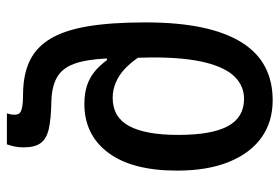

<svg xmlns="http://www.w3.org/2000/svg" viewBox="-150 -440 829 570"><g transform="rotate(90 265.0 -154.5)"><path d="M277 -549Q341 -549 387.5 -516Q434 -483 460 -419.5Q486 -356 486 -265Q486 -132 433 -61Q380 10 288 10Q258 10 234.5 2.5Q211 -5 192.5 -20Q174 -35 158 -57H153Q156 5 169 40.5Q182 76 209.5 91.5Q237 107 281 108Q332 109 361.5 115.5Q391 122 404 139.5Q417 157 417 190Q417 205 414.5 217Q412 229 408 240H316Q318 234 319 229Q320 224 320 217Q320 207 315 202Q310 197 296 194.5Q282 192 255 192Q198 191 158.5 171.5Q119 152 94 110Q69 68 57.5 -1Q46 -70 46 -171Q46 -268 61 -339Q76 -410 105.5 -457Q135 -504 178 -526.5Q221 -549 277 -549ZM273 -464Q235 -464 207.5 -436.5Q180 -409 165 -349Q150 -289 150 -192Q150 -180 150.5 -170Q151 -160 151 -149Q166 -127 184 -110Q202 -93 224 -83.5Q246 -74 270 -74Q327 -74 353.5 -122.5Q380 -171 380 -269Q380 -368 354 -416Q328 -464 273 -464Z"/></g></svg>

Font: Noto Sans Display SemiCondensed Medium
Style: Regular
Weight: 500
Width: 4
Designer: Monotype Design Team
Foundry: Monotype Imaging Inc.
Version: Version 2.003